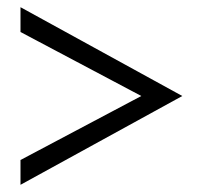

<svg xmlns="http://www.w3.org/2000/svg" viewBox="-20 -570 563 534"><path d="M487 -303 37 -56V-125L373 -303L37 -481V-550Z"/></svg>

Font: Average Sans
Style: Regular
Weight: 400
Designer: Eduardo Rodriguez Tunni
Foundry: Eduardo Rodriguez Tunni
Version: Version 1.002